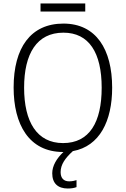

<svg xmlns="http://www.w3.org/2000/svg" viewBox="-20 -860 721 1099"><path d="M468 -840H212V-794H468ZM327 125C327 82 353 45 397 5C551 -23 622 -168 622 -358C622 -578 530 -725 343 -725C155 -725 58 -586 58 -359C58 -149 145 10 341 10H343C304 47 279 89 279 132C279 189 311 219 368 219C389 219 405 216 418 211V171C409 174 394 178 376 178C344 178 327 159 327 125ZM118 -358C118 -552 190 -673 343 -673C489 -673 562 -559 562 -358C562 -160 492 -41 341 -41C191 -41 118 -163 118 -358Z"/></svg>

Font: Noto Sans SemiCondensed Light
Style: Regular
Weight: 300
Width: 4
Designer: Monotype Design Team
Foundry: Monotype Imaging Inc.
Version: Version 2.013